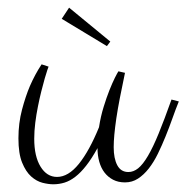

<svg xmlns="http://www.w3.org/2000/svg" viewBox="-20 -497 484 498"><path d="M232.9 -112.8Q217.8 -85.4 203.6 -67.4Q189.5 -49.3 175.5 -38.6Q161.6 -27.8 147.5 -23.4Q133.3 -19 118.2 -19Q106 -19 90.3 -22.9Q74.7 -26.9 60.8 -39.3Q46.9 -51.8 37.4 -75.2Q27.8 -98.6 27.8 -138.2Q27.8 -177.7 37.1 -212.6Q46.4 -247.6 57.6 -273.9Q70.8 -304.2 87.9 -330.1L106 -324.2Q105.5 -323.7 102.8 -315.4Q100.1 -307.1 95.9 -293Q91.8 -278.8 87.2 -260.3Q82.5 -241.7 78.4 -220.9Q74.2 -200.2 71.5 -178.7Q68.8 -157.2 68.8 -137.2Q68.8 -91.3 85.2 -64.7Q101.6 -38.1 127.9 -38.1Q157.2 -38.1 184.6 -72Q211.9 -106 236.8 -167Q241.2 -195.3 248.8 -219.7Q256.3 -244.1 263.9 -263.2Q271.5 -282.2 277.8 -294.9Q284.2 -307.6 287.1 -312L304.2 -308.1Q296.4 -271.5 290.8 -242.4Q285.2 -213.4 281.7 -189.9Q278.3 -166.5 276.6 -148.2Q274.9 -129.9 274.9 -115.2Q274.9 -85.9 284.2 -68.4Q293.5 -50.8 313 -50.8Q326.2 -50.8 338.4 -60.5Q350.6 -70.3 363.8 -92.8Q377 -115.2 391.6 -150.9Q406.2 -186.5 424.8 -238.8L443.8 -233.9Q435.5 -213.4 427.2 -189.9Q418.9 -166.5 409.4 -143.1Q399.9 -119.6 389.4 -98.1Q378.9 -76.7 366 -60.1Q353 -43.5 337.9 -33.7Q322.8 -23.9 304.2 -23.9Q286.6 -23.9 273.4 -30.8Q260.3 -37.6 251.2 -49.3Q242.2 -61 237.5 -77.4Q232.9 -93.8 232.9 -112.8ZM159.2 -477.1 266.1 -389.2 257.3 -377.4 140.1 -448.2Z"/></svg>

Font: Clicker Script
Style: Regular
Weight: 400
Designer: Astigmatic (AOETI)
Foundry: Astigmatic (AOETI)
Version: Version 1.000